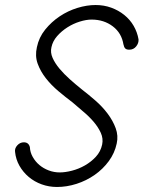

<svg xmlns="http://www.w3.org/2000/svg" viewBox="-20 -746 572 765"><path d="M361 -726Q394 -726 423 -715.5Q452 -705 475 -686.5Q498 -668 512.5 -643Q527 -618 532 -589Q533 -574 522.5 -561Q512 -548 495 -548Q484 -548 479 -553Q474 -558 472 -569V-568Q465 -614 429.5 -641Q394 -668 345 -668Q324 -668 298 -660Q272 -652 248.5 -637Q225 -622 207.5 -602Q190 -582 185 -558Q180 -537 189.5 -515.5Q199 -494 217 -472.5Q235 -451 258.5 -430Q282 -409 307 -389Q333 -369 360.5 -345Q388 -321 409 -293Q430 -265 441 -235Q452 -205 445 -174Q437 -136 413.5 -104Q390 -72 357 -49Q324 -26 285 -13.5Q246 -1 207 -1Q175 -1 146 -11.5Q117 -22 94.5 -41Q72 -60 57.5 -85.5Q43 -111 40 -141Q38 -155 49 -167Q60 -179 75 -179Q94 -179 99 -160Q100 -139 110.5 -120.5Q121 -102 137 -88.5Q153 -75 174 -67Q195 -59 218 -59Q240 -59 267 -66Q294 -73 318.5 -87Q343 -101 362 -121.5Q381 -142 387 -170Q392 -194 381.5 -217Q371 -240 352.5 -261.5Q334 -283 311 -302L269 -338Q241 -359 212.5 -383Q184 -407 162.5 -434.5Q141 -462 130 -492.5Q119 -523 127 -558Q135 -597 160 -628Q185 -659 218 -681Q251 -703 288.5 -714.5Q326 -726 361 -726Z"/></svg>

Font: VDS
Style: Thin Italic
Weight: 100
Width: 0
Designer: artmaker
Foundry: artmaker
Version: Version 1.000 2012 initial release